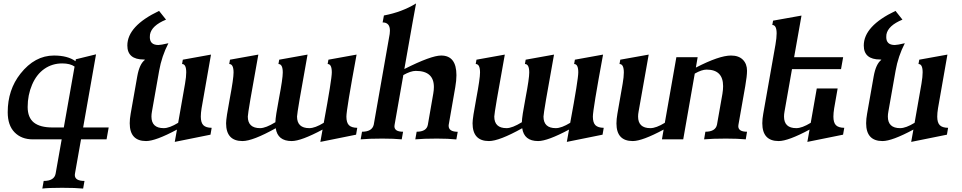

<svg xmlns="http://www.w3.org/2000/svg" viewBox="-20 -802 5535 1105"><path d="M347.2 -68.4 409.2 -418.9Q383.8 -437 337.9 -437Q280.8 -437 235.6 -405.8Q190.4 -374.5 164.8 -314.9Q139.2 -255.4 139.2 -186.5Q139.2 -125.5 174.8 -96.9Q210.4 -68.4 282.2 -68.4ZM458.5 283.2Q414.6 278.8 337.4 278.8Q259.8 278.8 223.6 283.2L231.4 239.3Q293 239.3 300.3 196.3L335 0H168.5Q103.5 0 64 -40.3Q24.4 -80.6 24.4 -156.2Q24.4 -285.2 97.7 -377.9Q180.2 -482.4 290.5 -482.4Q369.6 -482.4 414.6 -449.7L416.5 -460.9L532.7 -489.3L458.5 -68.4H605.5L593.3 0H446.3L411.6 196.3L410.6 205.1Q410.6 239.3 466.3 239.3Z M985.8 14.6 998.5 -56.2Q875.5 9.8 820.8 9.8Q726.6 9.8 726.6 -92.8Q726.6 -117.2 731.9 -147L770 -362.8Q782.7 -434.1 814 -457.5Q814 -459.5 807.6 -459.5Q712.9 -459.5 712.9 -540Q712.9 -652.3 895.5 -739.3L935.5 -689Q852.5 -654.8 843.3 -603.5L842.3 -588.4Q842.3 -543 891.6 -543Q905.3 -543 949.2 -553.2Q910.6 -478.5 896 -395L854.5 -160.2Q851.6 -144.5 851.6 -131.3Q851.6 -64.5 922.4 -64.5Q955.1 -64.5 1005.4 -95.2L1044.9 -320.3Q1051.8 -359.9 1051.8 -385.7Q1051.8 -433.6 1027.8 -433.6L1032.2 -458.5L1194.3 -487.8L1140.1 -178.7Q1135.7 -151.4 1135.7 -130.9Q1135.7 -96.2 1150.4 -81.5Q1165 -66.9 1198.2 -66.4L1191.4 -26.9Z M1823.7 14.6 1836.4 -56.2Q1712.9 9.8 1658.7 9.8Q1577.6 9.8 1566.9 -64Q1434.6 9.8 1375.5 9.8Q1281.2 9.8 1281.2 -92.8Q1281.2 -122.1 1302.7 -235.8Q1324.2 -349.6 1324.2 -384.8Q1324.2 -433.6 1299.3 -433.6L1303.7 -458.5L1466.8 -487.8Q1406.2 -154.3 1406.2 -131.3Q1406.2 -64.5 1477.1 -64.5Q1509.3 -64.5 1564.9 -98.6Q1565.4 -130.4 1586.4 -240Q1607.4 -349.6 1607.4 -384.8Q1607.4 -433.6 1582.5 -433.6L1586.9 -458.5L1750 -487.8Q1689.5 -154.3 1689.5 -131.3Q1689.5 -64.5 1760.3 -64.5Q1793 -64.5 1843.3 -95.2Q1889.6 -345.2 1889.6 -385.7Q1889.6 -433.6 1865.7 -433.6L1870.1 -458.5L2032.2 -487.8Q1973.6 -170.9 1973.6 -130.9Q1973.6 -96.2 1988.3 -81.5Q2002.9 -66.9 2036.1 -66.4L2029.3 -26.9Z M2606.4 0.5Q2561 -4.4 2494.1 -4.4Q2416.5 -4.4 2370.1 0L2377.9 -43.9Q2435.1 -43.9 2442.4 -84L2473.6 -263.7Q2477.1 -284.2 2477.1 -301.3Q2477.1 -394 2373 -394Q2343.8 -394 2301.3 -370.1L2251 -84L2250 -75.2Q2250 -43.9 2299.8 -43.9L2292 0Q2247.1 -4.4 2180.2 -4.4Q2102.5 -4.4 2055.7 0L2063.5 -43.9Q2121.1 -43.9 2130.9 -84L2222.7 -606.4Q2224.1 -616.7 2224.1 -625.5Q2224.1 -672.9 2182.1 -672.9L2189.5 -712.9Q2293.5 -732.4 2374.5 -782.2L2354.5 -672.9L2307.1 -404.8Q2461.4 -482.4 2519 -482.4Q2606.9 -482.4 2606.9 -369.1Q2606.9 -338.4 2600.1 -299.8L2562.5 -84L2562 -78.1Q2562 -43.9 2614.3 -43.5Z M3242.2 14.6 3254.9 -56.2Q3131.3 9.8 3077.1 9.8Q2996.1 9.8 2985.4 -64Q2853 9.8 2793.9 9.8Q2699.7 9.8 2699.7 -92.8Q2699.7 -122.1 2721.2 -235.8Q2742.7 -349.6 2742.7 -384.8Q2742.7 -433.6 2717.8 -433.6L2722.2 -458.5L2885.3 -487.8Q2824.7 -154.3 2824.7 -131.3Q2824.7 -64.5 2895.5 -64.5Q2927.7 -64.5 2983.4 -98.6Q2983.9 -130.4 3004.9 -240Q3025.9 -349.6 3025.9 -384.8Q3025.9 -433.6 3001 -433.6L3005.4 -458.5L3168.5 -487.8Q3107.9 -154.3 3107.9 -131.3Q3107.9 -64.5 3178.7 -64.5Q3211.4 -64.5 3261.7 -95.2Q3308.1 -345.2 3308.1 -385.7Q3308.1 -433.6 3284.2 -433.6L3288.6 -458.5L3450.7 -487.8Q3392.1 -170.9 3392.1 -130.9Q3392.1 -96.2 3406.7 -81.5Q3421.4 -66.9 3454.6 -66.4L3447.8 -26.9Z M3621.6 9.8Q3527.8 9.8 3527.8 -91.8Q3527.8 -116.2 3533.2 -147L3563.5 -320.3Q3570.3 -359.4 3570.3 -384.8Q3570.3 -433.6 3545.4 -433.6L3549.8 -458.5L3713.4 -487.8L3655.3 -160.2Q3652.3 -144.5 3652.3 -131.3Q3652.3 -64.5 3723.1 -64.5Q3755.9 -64.5 3806.2 -95.2L3872.6 -472.7H3995.1L3984.9 -413.1Q4119.6 -482.4 4187 -482.4Q4231.4 -482.4 4255.4 -458.3Q4279.3 -434.1 4279.3 -395Q4279.3 -364.3 4269 -305.7L4230 -84.5L4229 -75.7Q4229 -43.9 4279.3 -43.9L4272 0Q4226.1 -4.4 4157.7 -4.4Q4078.6 -4.4 4032.2 0L4039.6 -43.9Q4097.7 -43.9 4106.4 -84.5L4137.7 -262.2Q4141.6 -286.1 4141.6 -306.2Q4141.6 -401.4 4046.4 -401.4Q4018.6 -401.4 3978.5 -378.4L3912.1 0H3789.6L3799.3 -56.2Q3676.3 9.8 3621.6 9.8Z M4626.5 14.6 4639.2 -56.2Q4516.1 9.8 4461.4 9.8Q4367.2 9.8 4367.2 -92.8Q4367.2 -117.2 4372.6 -147L4442.9 -544.9Q4449.7 -584 4449.7 -609.4Q4449.7 -658.2 4424.8 -658.2L4429.2 -683.1L4592.8 -712.4L4550.3 -472.7H4832.5L4820.3 -404.3H4538.1L4495.1 -160.2Q4492.2 -144.5 4492.2 -131.3Q4492.2 -64.5 4563 -64.5Q4595.7 -64.5 4646 -95.2L4680.7 -293H4800.8L4780.8 -178.7Q4776.4 -151.4 4776.4 -130.9Q4776.4 -96.2 4791 -81.5Q4805.7 -66.9 4838.9 -66.4L4832 -26.9Z M5224.1 14.6 5236.8 -56.2Q5113.8 9.8 5059.1 9.8Q4964.8 9.8 4964.8 -92.8Q4964.8 -117.2 4970.2 -147L5008.3 -362.8Q5021 -434.1 5052.2 -457.5Q5052.2 -459.5 5045.9 -459.5Q4951.2 -459.5 4951.2 -540Q4951.2 -652.3 5133.8 -739.3L5173.8 -689Q5090.8 -654.8 5081.5 -603.5L5080.6 -588.4Q5080.6 -543 5129.9 -543Q5143.6 -543 5187.5 -553.2Q5148.9 -478.5 5134.3 -395L5092.8 -160.2Q5089.8 -144.5 5089.8 -131.3Q5089.8 -64.5 5160.6 -64.5Q5193.4 -64.5 5243.7 -95.2L5283.2 -320.3Q5290 -359.9 5290 -385.7Q5290 -433.6 5266.1 -433.6L5270.5 -458.5L5432.6 -487.8L5378.4 -178.7Q5374 -151.4 5374 -130.9Q5374 -96.2 5388.7 -81.5Q5403.3 -66.9 5436.5 -66.4L5429.7 -26.9Z"/></svg>

Font: Kelvinch
Style: Bold Italic
Weight: 700
Italic angle: -10°
Designer: Paul James Miller
Foundry: High-Logic / Made with FontCreator
Version: Version 3.30 September 23, 2016